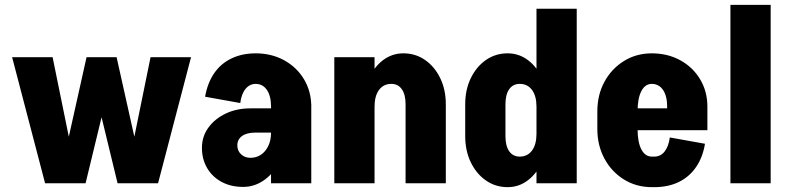

<svg xmlns="http://www.w3.org/2000/svg" viewBox="-20 -756 3269 792"><path d="M495 0 601 -520H768L632 0ZM166 0 30 -520H197L303 0ZM221 0 337 -520H459L333 0ZM465 0 339 -520H461L577 0Z M1098 0V-327H1264V0ZM983 15 1013 -105Q1037 -105 1056 -117.5Q1075 -130 1086.5 -153.5Q1098 -177 1098 -209L1164 -219Q1164 -152 1139 -99Q1114 -46 1073 -15.5Q1032 15 983 15ZM983 15Q932 15 893.5 -6Q855 -27 834 -63.5Q813 -100 813 -146L959 -156Q959 -134 974.5 -119.5Q990 -105 1013 -105ZM813 -146Q813 -193 839.5 -229.5Q866 -266 911 -287.5Q956 -309 1013 -309L1033 -209Q998 -209 978.5 -195Q959 -181 959 -156ZM1033 -209 1013 -309H1128V-209ZM1098 -209V-317H1164V-219ZM1264 -316H1098Q1098 -360 1081 -385Q1064 -410 1034 -410V-536Q1100 -536 1152 -507.5Q1204 -479 1234 -429Q1264 -379 1264 -316ZM971 -331 826 -357Q836 -414 863.5 -454Q891 -494 935 -515Q979 -536 1035 -536V-410Q1010 -410 993 -389.5Q976 -369 971 -331Z M1359 0V-520H1525V0ZM1653 0V-327H1819V0ZM1653 -326Q1653 -366 1637.5 -388Q1622 -410 1594 -410L1644 -536Q1694 -536 1733.5 -508.5Q1773 -481 1796 -433.5Q1819 -386 1819 -326ZM1479 -316Q1479 -379 1500.5 -429Q1522 -479 1559.5 -507.5Q1597 -536 1644 -536L1594 -410Q1562 -410 1543.5 -385Q1525 -360 1525 -316Z M2359 -518H2193V-720H2359ZM2193 0V-520H2359V0ZM1899 -194V-326H2065V-194ZM2065 -326H1899Q1899 -386 1922 -433.5Q1945 -481 1984.5 -508.5Q2024 -536 2074 -536L2124 -410Q2096 -410 2080.5 -388Q2065 -366 2065 -326ZM2239 -316H2193Q2193 -360 2174.5 -385Q2156 -410 2124 -410L2074 -536Q2121 -536 2158.5 -507.5Q2196 -479 2217.5 -429Q2239 -379 2239 -316ZM2065 -194Q2065 -154 2080.5 -132Q2096 -110 2124 -110L2074 16Q2024 16 1984.5 -11.5Q1945 -39 1922 -86.5Q1899 -134 1899 -194ZM2239 -204Q2239 -141 2217.5 -91.5Q2196 -42 2158.5 -13Q2121 16 2074 16L2124 -110Q2156 -110 2174.5 -135Q2193 -160 2193 -204Z M2540 -219V-309H2898V-219ZM2669 16V-110H2679V16ZM2444 -223V-297H2610V-223ZM2732 -309V-317H2898V-309ZM2898 -316H2732Q2732 -360 2715 -385Q2698 -410 2668 -410V-536Q2734 -536 2786 -507.5Q2838 -479 2868 -429Q2898 -379 2898 -316ZM2743 -189 2888 -163Q2879 -107 2851 -66.5Q2823 -26 2779.5 -5Q2736 16 2679 16V-110Q2705 -110 2721.5 -131Q2738 -152 2743 -189ZM2444 -296Q2444 -365 2473.5 -419Q2503 -473 2554 -504.5Q2605 -536 2669 -536V-410Q2641 -410 2625.5 -380Q2610 -350 2610 -296ZM2444 -224H2610Q2610 -170 2625.5 -140Q2641 -110 2669 -110V16Q2605 16 2554 -15.5Q2503 -47 2473.5 -101.5Q2444 -156 2444 -224Z M2993 0V-736H3159V0Z"/></svg>

Font: Akshar Light
Style: Regular
Weight: 300
Designer: Tall Chai
Foundry: Tall Chai
Version: Version 1.100